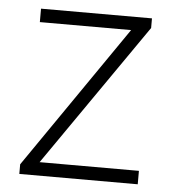

<svg xmlns="http://www.w3.org/2000/svg" viewBox="-44 -572 549 612"><g transform="rotate(5 230.5 -265.5)"><path d="M40 0V-30.8L355 -487.8H63V-530.8H418V-500L101.1 -43H418.9V0Z"/></g></svg>

Font: Open Sans Light
Style: Regular
Weight: 300
Foundry: Ascender Corporation
Version: Version 1.10